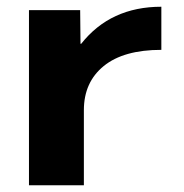

<svg xmlns="http://www.w3.org/2000/svg" viewBox="-20 -550 545 570"><path d="M66 -520H218L219 -420H221Q308 -530 459 -530V-402Q347 -402 288 -354Q229 -306 229 -223V0H66Z"/></svg>

Font: M PLUS 1p ExtraBold
Style: Regular
Weight: 800
Version: Version 1.062